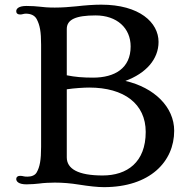

<svg xmlns="http://www.w3.org/2000/svg" viewBox="-20 -771 789 803"><path d="M47.9 -22.5C47.9 -12.2 57.6 0 90.8 0C109.9 0 132.8 -2 144.5 -3.4C159.7 -5.9 192.4 -7.3 209 -7.3C242.7 -7.3 276.4 -4.4 309.6 1C352.5 7.8 387.7 11.7 414.6 11.7C607.4 11.7 708.5 -95.2 708.5 -224.1C708.5 -323.7 625 -404.8 504.4 -432.6C590.8 -464.4 643.1 -523.4 643.1 -595.7C643.1 -676.8 563.5 -751.5 403.3 -751.5C373.5 -751.5 337.9 -749 299.3 -744.6C270.5 -741.7 240.7 -739.3 209 -739.3C178.7 -739.3 161.6 -741.2 144.5 -743.2C129.9 -744.6 114.7 -746.1 90.8 -746.1C57.6 -746.1 47.9 -734.4 47.9 -724.1C47.9 -715.3 53.7 -710.4 64 -710.4C68.4 -710.4 71.8 -710.9 75.2 -711.9C79.1 -712.9 83 -713.9 87.9 -713.9C108.9 -713.9 125 -706.5 133.3 -691.4C147 -665.5 151.9 -638.2 151.9 -583.5V-156.7C151.9 -101.6 146.5 -72.8 133.3 -49.8C126.5 -37.6 111.3 -32.2 95.2 -32.2C87.4 -32.2 82.5 -32.7 78.6 -33.7C74.2 -34.7 70.3 -35.6 64 -35.6C53.7 -35.6 47.9 -30.3 47.9 -22.5ZM259.3 -456.1V-649.9C259.3 -689.5 297.4 -706.5 379.9 -706.5C468.8 -706.5 526.4 -653.8 526.4 -576.7C526.4 -485.8 460.4 -446.3 369.1 -446.3C325.7 -446.3 293.5 -449.2 259.3 -456.1ZM259.3 -112.8V-397.5C290 -402.3 332.5 -404.8 353 -404.8C499.5 -404.8 589.4 -336.4 589.4 -219.2C589.4 -92.3 511.7 -37.1 409.2 -37.1C305.7 -37.1 259.3 -65.4 259.3 -112.8Z"/></svg>

Font: Stoke
Style: Light
Weight: 300
Designer: Nicole Fally
Foundry: Nicole Fally
Version: Version 1.001